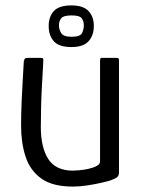

<svg xmlns="http://www.w3.org/2000/svg" viewBox="-20 -686 527 710"><path d="M250 4Q174 4 132.5 -26Q91 -56 74.5 -107Q58 -158 58 -220Q58 -266 60 -312Q62 -358 64.5 -397Q67 -436 68 -459Q70 -468 73 -470Q76 -472 84 -472H127Q135 -472 138 -471Q141 -470 140 -460Q140 -454 138.5 -429Q137 -404 135 -368Q133 -332 132 -292Q131 -252 131 -216Q131 -141 158.5 -98Q186 -55 250 -55Q258 -55 274.5 -56.5Q291 -58 308.5 -62Q326 -66 338 -72.5Q350 -79 350 -89V-463Q350 -466 351 -469Q352 -472 355 -472H412Q415 -472 417.5 -470.5Q420 -469 420 -464V-49Q420 -37 414 -31.5Q408 -26 389 -19Q380 -16 356.5 -10.5Q333 -5 304 -0.5Q275 4 250 4ZM327 -590Q327 -555 307.5 -533.5Q288 -512 244 -512Q198 -512 179 -533.5Q160 -555 160 -590Q160 -624 179 -645Q198 -666 244 -666Q288 -666 307.5 -645Q327 -624 327 -590ZM290 -592Q290 -608 282 -618.5Q274 -629 245 -629Q215 -629 206.5 -618.5Q198 -608 198 -592Q198 -578 206 -564Q214 -550 245 -550Q277 -550 283.5 -564Q290 -578 290 -592Z"/></svg>

Font: Glory Thin
Style: Regular
Weight: 400
Version: Version 1.011